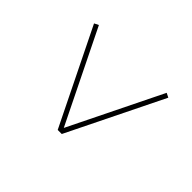

<svg xmlns="http://www.w3.org/2000/svg" viewBox="-84 -674 669 669"><g transform="rotate(-45 250.0 -340.0)"><path d="M424 -157 72 -330V-350L424 -523L432 -507L92 -340L432 -173Z"/></g></svg>

Font: Zed Mono Thin
Style: Regular
Weight: 100
Monospace: yes
Designer: Belleve Invis
Foundry: Belleve Invis
Version: Version 1.0.0; ttfautohint (v1.8.4)